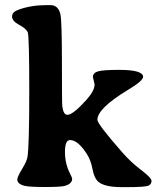

<svg xmlns="http://www.w3.org/2000/svg" viewBox="-20 -749 651 769"><path d="M457 -469.2Q552.7 -469.2 553.2 -441.4Q553.2 -425.3 492.2 -388.7Q370.1 -314.9 370.1 -269Q370.1 -252.4 469.7 -138.7Q504.4 -99.1 545.7 -67.9Q586.9 -36.6 586.9 -24.2Q586.9 -11.7 575 -5.6Q563 0.5 487.3 0.5H468.3Q395 0.5 371.1 -23.4Q356.9 -37.6 350.3 -72.5Q343.8 -107.4 328.1 -131.8Q292.5 -188 260.3 -188Q240.2 -188 240.2 -140.6Q240.2 -93.3 260.3 -54.2Q269 -37.1 269 -33.2Q269 -11.7 236.8 -3.9Q220.2 0 158.4 0Q96.7 0 77.6 -4.9Q49.3 -12.2 49.3 -30.3Q49.3 -40.5 68.1 -71.5Q86.9 -102.5 89.8 -119.1Q97.2 -161.1 97.2 -382.3Q97.2 -603.5 91.3 -618.9Q85.4 -634.3 56.9 -649.4Q28.3 -664.6 28.3 -682.9Q28.3 -701.2 54.7 -710.4Q105 -728.5 165 -728.5H182.1Q212.9 -728.5 221.7 -692.9Q228 -667.5 228 -500.7Q228 -334 229.5 -323.2Q233.9 -289.1 250 -289.1Q272 -289.1 325.7 -348.6Q358.9 -385.3 358.9 -411.1L352.1 -440.4Q352.1 -457 372.3 -463.1Q392.6 -469.2 457 -469.2Z"/></svg>

Font: Averia Serif Libre RX
Style: Bold
Weight: 700
Version: Version 1.002